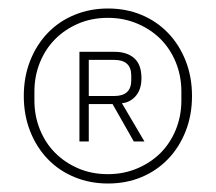

<svg xmlns="http://www.w3.org/2000/svg" viewBox="-20 -730 508 452"><path d="M234 -298Q192 -298 155.5 -313Q119 -328 92.5 -355.5Q66 -383 51 -421Q36 -459 36 -504Q36 -549 51 -587Q66 -625 92.5 -652.5Q119 -680 155.5 -695Q192 -710 234 -710Q277 -710 313 -695Q349 -680 375.5 -652.5Q402 -625 417 -587Q432 -549 432 -504Q432 -459 417 -421Q402 -383 375.5 -355.5Q349 -328 313 -313Q277 -298 234 -298ZM234 -320Q271 -320 303 -333.5Q335 -347 358 -370Q381 -393 394 -425Q407 -457 407 -494V-514Q407 -551 394 -583Q381 -615 358 -638Q335 -661 303 -674.5Q271 -688 234 -688Q196 -688 164.5 -674.5Q133 -661 110 -638Q87 -615 74 -583Q61 -551 61 -514V-494Q61 -457 74 -425Q87 -393 110 -370Q133 -347 164.5 -333.5Q196 -320 234 -320ZM189 -397H167V-608H250Q279 -608 296 -593Q313 -578 313 -546Q313 -520 300 -504.5Q287 -489 267 -487L320 -397H295L245 -485H189ZM249 -504Q289 -504 289 -541V-552Q289 -589 249 -589H189V-504Z"/></svg>

Font: IBM Plex Sans Hebrew ExtraLight
Style: Regular
Weight: 200
Designer: Mike Abbink, Paul van der Laan, Pieter van Rosmalen, Yanek Iontef
Foundry: Bold Monday
Version: Version 1.2